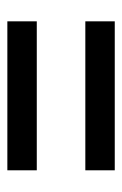

<svg xmlns="http://www.w3.org/2000/svg" viewBox="75 -613 332 522"><g transform="rotate(90 241.0 -352.0)"><path d="M38 -418V-498H443V-418ZM38 -206V-286H443V-206Z"/></g></svg>

Font: Noto Sans Georgian Condensed Medium
Style: Regular
Weight: 500
Width: 3
Designer: Monotype Design Team, Akaki Razmadze
Foundry: Google LLC
Version: Version 2.005; ttfautohint (v1.8.4.7-5d5b)